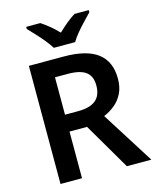

<svg xmlns="http://www.w3.org/2000/svg" viewBox="-135 -1030 913 1121"><g transform="rotate(-15 321.5 -469.0)"><path d="M300 -714Q438 -714 505 -662.5Q572 -611 572 -508Q572 -456 553.5 -419Q535 -382 504.5 -357Q474 -332 438 -317L638 0H490L325 -282H219V0H89V-714ZM296 -610H219V-384H299Q369 -384 404.5 -412.5Q440 -441 440 -502Q440 -558 405.5 -584Q371 -610 296 -610ZM511 -938V-925Q493 -906 468.5 -880.5Q444 -855 421.5 -828Q399 -801 386 -778H257Q243 -801 221 -828Q199 -855 175 -880.5Q151 -906 133 -925V-938H218Q244 -921 269.5 -900Q295 -879 320 -853Q347 -879 373 -900.5Q399 -922 425 -938Z"/></g></svg>

Font: Noto Sans Cherokee SemiBold
Style: Regular
Weight: 600
Designer: Monotype Design Team
Foundry: Monotype Imaging Inc.
Version: Version 2.001; ttfautohint (v1.8.4.7-5d5b)